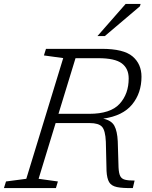

<svg xmlns="http://www.w3.org/2000/svg" viewBox="-45 -955 772 975"><path d="M151 -47 249 -33.5 239 0H-25L-14.5 -33.5L88.5 -47L276 -660L178 -673.5L188.5 -707H471.5Q583 -707 628.2 -668.5Q673.5 -630 673.5 -565.5Q673.5 -482.5 626 -424.5Q578.5 -366.5 479 -352.5Q521 -343.5 535.8 -316.2Q550.5 -289 553 -237L557 -104Q558.5 -75 565.5 -61Q572.5 -47 589.5 -42.5Q606.5 -38 638.5 -38L629.5 0Q577.5 1 549 -5Q520.5 -11 509.2 -30Q498 -49 496 -87L492.5 -235Q490 -293.5 472.5 -311.8Q455 -330 411 -330H237.5ZM408 -377Q516 -377 562.2 -427.5Q608.5 -478 608.5 -556.5Q608.5 -607 573.5 -633.2Q538.5 -659.5 454 -659.5H338.5L252 -377ZM450 -772 593 -935H669L665.5 -923L487.5 -772Z"/></svg>

Font: Newsreader Caption Light
Style: Italic
Weight: 300
Italic angle: -17°
Designer: Hugues Gentile
Foundry: Production Type
Version: Version 1.001